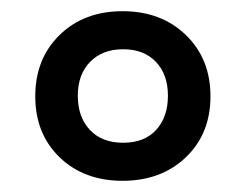

<svg xmlns="http://www.w3.org/2000/svg" viewBox="-20 -746 440 343"><path d="M199 -423Q130 -423 86.5 -465Q43 -507 43 -574Q43 -641 86.5 -683.5Q130 -726 199 -726Q268 -726 312 -683.5Q356 -641 356 -574Q356 -507 312 -465Q268 -423 199 -423ZM200 -491Q238 -491 259 -514Q280 -537 280 -575Q280 -613 258.5 -635.5Q237 -658 200 -658Q163 -658 141 -635.5Q119 -613 119 -575Q119 -537 140.5 -514Q162 -491 200 -491Z"/></svg>

Font: Noto Serif Yezidi
Style: Bold
Weight: 700
Designer: Dalton Maag Ltd
Foundry: Dalton Maag Ltd
Version: Version 1.001; ttfautohint (v1.8.4.7-5d5b)